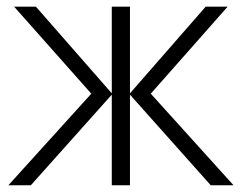

<svg xmlns="http://www.w3.org/2000/svg" viewBox="-20 -552 722 572"><path d="M592.8 -532.2 367.2 -273.9V-532.2H313V-273.9L86.9 -532.2H22L252 -272.9L4.9 0H71.8L313 -270V0H367.2V-270L607.9 0H675.8L429.2 -272.9L658.2 -532.2Z"/></svg>

Font: Noto Reveo Sans
Style: Regular
Weight: 300
Designer: Monotype Design Team
Foundry: Monotype Imaging Inc.
Version: Version 2.007